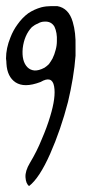

<svg xmlns="http://www.w3.org/2000/svg" viewBox="-24 -675 310 638"><path d="M166.3 -654.7H146.5C135.1 -654.7 124.1 -653.4 113.5 -650.8C97.7 -646.4 83.2 -639.8 70 -631C56.8 -621.3 44.9 -609 34.3 -594C24.6 -580.8 16.7 -566.3 10.6 -550.4C0.9 -526.7 -4 -503.4 -4 -480.5C-3.1 -474.3 -2.6 -468.6 -2.6 -463.3C-0.9 -434.3 9.2 -413.6 27.7 -401.3C37.4 -395.1 48.8 -392 62 -392C76.1 -392 92.4 -395.6 110.9 -402.6C136.4 -417.6 151.4 -412.7 155.8 -388.1C160.2 -364.3 155.8 -330.9 142.6 -287.8C135.5 -264 126.3 -238.9 114.8 -212.5C104.3 -186.1 91.1 -159.7 75.2 -133.3C64.7 -115.7 59.8 -99.9 60.7 -85.8C61.6 -71.7 65.6 -62 72.6 -56.8C95.5 -74.4 118.8 -110 142.6 -163.7C166.3 -217.4 186.1 -275 202 -336.6C208.1 -362.1 213.4 -388.1 217.8 -414.5C222.2 -440.9 225.3 -466 227 -489.7V-520.1C227.9 -550.9 224.8 -578.2 217.8 -601.9C209 -632.7 191.8 -650.3 166.3 -654.7ZM124.1 -603.2C139 -604.1 150 -598.4 157.1 -586.1C163.2 -572.9 165.9 -557 165 -538.6C165 -528.9 163.7 -519.2 161 -509.5C158.4 -499 154.9 -489.3 150.5 -480.5C147 -474.3 143 -468.2 138.6 -462C134.2 -457.6 129.4 -453.6 124.1 -450.1C110.9 -443.1 99.4 -440 89.8 -440.9C81 -441.8 73.5 -445.3 67.3 -451.4C54.1 -464.6 48.8 -485.8 51.5 -514.8C55 -543.8 65.1 -567.2 81.8 -584.8C88 -590 94.6 -594 101.6 -596.6C108.7 -601 116.2 -603.2 124.1 -603.2Z"/></svg>

Font: Impossible
Style: Reguler
Weight: 400
Designer: Ahsan Design
Foundry: Designer
Version: Version 3.16.0